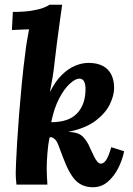

<svg xmlns="http://www.w3.org/2000/svg" viewBox="-20 -775 558 806"><path d="M370 11Q326 11 298 -17Q270 -45 243 -118Q233 -145 225 -166Q217 -187 206 -194Q202 -197 197.5 -198.5Q193 -200 188 -198Q182 -170 179 -131.5Q176 -93 176 -67Q176 -54 177 -34Q178 -14 179 0H49Q47 -21 46.5 -30Q46 -39 46 -49Q46 -60 47.5 -94.5Q49 -129 52 -180Q55 -231 60 -293.5Q65 -356 71.5 -424Q78 -492 87 -559Q89 -579 93.5 -604.5Q98 -630 102 -652Q86 -651 63.5 -650.5Q41 -650 30 -649L34 -725Q81 -725 112 -730Q143 -735 161.5 -742Q180 -749 187 -755H241Q236 -719 230.5 -680.5Q225 -642 220 -602.5Q215 -563 210 -521Q206 -480 200.5 -449Q195 -418 190 -391H191Q213 -435 240.5 -461.5Q268 -488 296.5 -499.5Q325 -511 351 -511Q388 -511 412 -498Q436 -485 447.5 -461.5Q459 -438 459 -405Q459 -375 441.5 -338Q424 -301 382.5 -269Q341 -237 269 -222V-221Q311 -220 329.5 -199.5Q348 -179 356 -158Q366 -137 373.5 -121Q381 -105 388.5 -96.5Q396 -88 404 -88Q415 -88 425.5 -103Q436 -118 447 -157L501 -140Q494 -104 476.5 -69.5Q459 -35 432.5 -12Q406 11 370 11ZM195 -262Q269 -262 304 -299.5Q339 -337 339 -401Q339 -414 336.5 -424Q334 -434 328 -439.5Q322 -445 313 -445Q297 -445 273.5 -424Q250 -403 228.5 -362Q207 -321 195 -262Z"/></svg>

Font: Lora Italic
Style: Italic
Weight: 400
Italic angle: -3°
Designer: Olga Karpushina, Alexei Vanyashin (Cyrillic)
Foundry: Cyreal
Version: Version 2.210; ttfautohint (v1.8.1.43-b0c9)